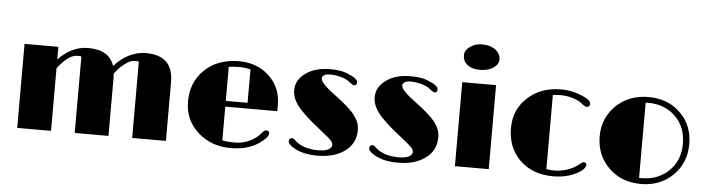

<svg xmlns="http://www.w3.org/2000/svg" viewBox="-47 -971 4368 1187"><g transform="rotate(5 2136.5 -378.0)"><path d="M649.9 -386.7Q650.9 -375 650.9 -363.3V0H441.4V-473.6Q436 -476.1 428.7 -476.1H413.1Q375 -476.1 324.2 -423.8Q308.6 -407.7 294.4 -388.2V0H84.5V-521.5H294.4V-442.9Q377 -530.3 479 -530.3Q610.8 -530.3 641.6 -432.6Q683.6 -481 734.1 -505.6Q784.7 -530.3 835.9 -530.3Q923.3 -530.3 965.3 -488.8Q1007.3 -447.3 1007.3 -363.3V0H797.9V-474.1Q793.5 -476.1 775.9 -476.1Q758.3 -476.1 743.4 -469.5Q728.5 -462.9 712.9 -451.2Q678.7 -426.3 649.9 -386.7Z M1620.1 -118.7Q1639.2 -118.7 1639.2 -101.1Q1639.2 -87.9 1622.1 -69.8Q1544.9 9.3 1410.6 9.3Q1290 9.3 1207.5 -63.5Q1122.1 -139.2 1122.1 -254.9Q1122.1 -373 1199.2 -449.2Q1280.8 -530.3 1416 -530.3Q1524.4 -530.3 1598.1 -464.4Q1677.7 -393.6 1677.7 -278.3Q1677.7 -261.7 1676.8 -243.2H1354.5V-33.7Q1387.7 -26.9 1429.2 -26.9Q1517.1 -26.9 1579.1 -85Q1591.8 -97.7 1597.2 -105Q1608.4 -118.7 1620.1 -118.7ZM1489.7 -485.4Q1458 -494.6 1418 -494.6Q1377.9 -494.6 1354.5 -489.3V-278.8H1489.7Z M1763.7 -65.4Q1763.7 -72.8 1768.8 -78.9Q1773.9 -85 1782.2 -85Q1790.5 -85 1795.9 -80.1Q1795.9 -80.1 1808.1 -68.8Q1858.9 -24.4 1950.2 -24.4Q2011.7 -24.4 2029.3 -49.8Q2034.2 -56.6 2034.2 -63.7Q2034.2 -70.8 2031.5 -77.4Q2028.8 -84 2020 -93.5Q2011.2 -103 1995.1 -116.2L1952.1 -150.9Q1845.7 -233.9 1806.2 -285.6Q1770 -333 1770 -382.3Q1770 -444.3 1827.1 -486.3Q1886.2 -530.3 1980 -530.3Q2045.9 -530.3 2084 -515.1Q2122.1 -500 2137.7 -487.5Q2153.3 -475.1 2153.3 -464.8Q2153.3 -443.8 2136.7 -443.8Q2128.9 -443.8 2122.3 -449.5Q2115.7 -455.1 2096.2 -468.5Q2076.7 -481.9 2044.4 -489.7Q2012.2 -497.6 1984.4 -497.6Q1956.5 -497.6 1945.1 -488.8Q1933.6 -480 1933.6 -471.4Q1933.6 -462.9 1937 -455.3Q1940.4 -447.8 1949.7 -437.5Q1971.2 -412.1 2018.6 -377.4Q2065.9 -342.8 2098.6 -314Q2131.3 -285.2 2149.9 -260.7Q2183.6 -216.8 2183.6 -171.9Q2183.6 -127 2167 -95Q2150.4 -63 2119.6 -40Q2054.7 9.3 1946.3 9.3Q1859.4 9.3 1801.3 -23.9Q1763.7 -44.9 1763.7 -65.4Z M2263.2 -65.4Q2263.2 -72.8 2268.3 -78.9Q2273.4 -85 2281.7 -85Q2290 -85 2295.4 -80.1Q2295.4 -80.1 2307.6 -68.8Q2358.4 -24.4 2449.7 -24.4Q2511.2 -24.4 2528.8 -49.8Q2533.7 -56.6 2533.7 -63.7Q2533.7 -70.8 2531 -77.4Q2528.3 -84 2519.5 -93.5Q2510.7 -103 2494.6 -116.2L2451.7 -150.9Q2345.2 -233.9 2305.7 -285.6Q2269.5 -333 2269.5 -382.3Q2269.5 -444.3 2326.7 -486.3Q2385.7 -530.3 2479.5 -530.3Q2545.4 -530.3 2583.5 -515.1Q2621.6 -500 2637.2 -487.5Q2652.8 -475.1 2652.8 -464.8Q2652.8 -443.8 2636.2 -443.8Q2628.4 -443.8 2621.8 -449.5Q2615.2 -455.1 2595.7 -468.5Q2576.2 -481.9 2543.9 -489.7Q2511.7 -497.6 2483.9 -497.6Q2456.1 -497.6 2444.6 -488.8Q2433.1 -480 2433.1 -471.4Q2433.1 -462.9 2436.5 -455.3Q2439.9 -447.8 2449.2 -437.5Q2470.7 -412.1 2518.1 -377.4Q2565.4 -342.8 2598.1 -314Q2630.9 -285.2 2649.4 -260.7Q2683.1 -216.8 2683.1 -171.9Q2683.1 -127 2666.5 -95Q2649.9 -63 2619.1 -40Q2554.2 9.3 2445.8 9.3Q2358.9 9.3 2300.8 -23.9Q2263.2 -44.9 2263.2 -65.4Z M2796.4 -688.5Q2796.4 -719.2 2827.6 -741.2Q2860.8 -764.6 2897.9 -764.6Q2935.1 -764.6 2955.3 -757.3Q2975.6 -750 2989.7 -738.3Q3018.1 -714.4 3018.1 -682.6Q3018.1 -650.9 2985.8 -628.9Q2953.6 -606.9 2903.3 -606.9Q2853 -606.9 2824.7 -629.4Q2796.4 -651.9 2796.4 -688.5ZM2800.8 -521.5H3010.7V0H2800.8Z M3365.7 -31.2Q3388.7 -26.9 3411.9 -26.9Q3435.1 -26.9 3456.8 -30.5Q3478.5 -34.2 3498 -41Q3539.6 -55.7 3564.9 -78.1Q3583 -93.8 3591.3 -93.8Q3609.9 -93.8 3609.9 -77.1Q3609.9 -60.5 3579.6 -37.6Q3509.3 9.3 3410.6 9.3Q3282.2 9.3 3203.1 -67.9Q3125.5 -144 3125.5 -265.6Q3125.5 -380.9 3208 -456.1Q3290 -530.3 3414.1 -530.3Q3484.9 -530.3 3550.3 -501Q3600.1 -479.5 3600.1 -456.5Q3600.1 -446.8 3594.5 -441.7Q3588.9 -436.5 3582 -436.5Q3571.8 -436.5 3555.7 -447.8Q3523.9 -478 3461.4 -490.2Q3439 -494.6 3412.1 -494.6Q3385.3 -494.6 3365.7 -490.7Z M3676.3 -263.7Q3676.3 -322.3 3697.5 -370.4Q3718.8 -418.5 3755.9 -454.1Q3835.9 -530.3 3957 -530.3Q4080.6 -530.3 4158.2 -451.2Q4232.4 -376.5 4232.4 -262.2Q4232.4 -147.5 4156.2 -70.3Q4077.6 9.3 3955.1 9.3Q3835.4 9.3 3756.8 -66.4Q3676.3 -144.5 3676.3 -263.7ZM3941.4 -27.3Q3945.3 -26.9 3949.2 -26.9H3956.1Q4054.7 -26.9 4121.6 -87.9Q4192.9 -153.8 4192.9 -260.7Q4192.9 -365.2 4126 -430.2Q4060.1 -494.6 3955.6 -494.6H3948.2Q3944.8 -494.6 3941.4 -494.1Z"/></g></svg>

Font: Limelight
Style: Regular
Weight: 400
Designer: Nicole Fally
Foundry: Nicole Fally
Version: Version 1.002